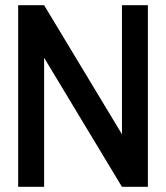

<svg xmlns="http://www.w3.org/2000/svg" viewBox="-20 -720 640 740"><path d="M50 0H150V-700H50ZM450 0H550V-700H450ZM450 0 530 -70 150 -700 70 -630Z"/></svg>

Font: Millimetre
Style: Regular
Weight: 500
Designer: Jérémy Landes
Version: Version 1.0